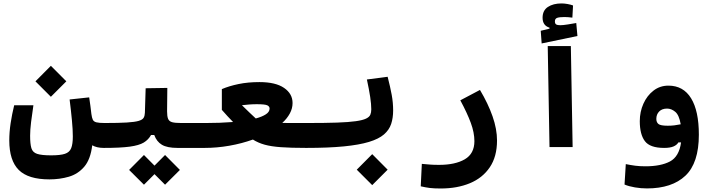

<svg xmlns="http://www.w3.org/2000/svg" viewBox="-20 -851 4142 1111"><path d="M266.1 187Q143.1 187 88.4 132.3Q33.7 77.6 33.7 -38.6Q33.7 -86.4 41.5 -138.2Q49.3 -189.9 62 -241.7H173.3Q165.5 -190.9 159.9 -145Q154.3 -99.1 154.3 -65.4Q154.3 -18.1 161.6 6.3Q168.9 30.8 194.8 39.3Q220.7 47.9 276.4 47.9Q328.6 47.9 355.5 39.1Q382.3 30.3 391.8 6.6Q401.4 -17.1 401.4 -61.5Q401.4 -100.6 396.2 -155Q391.1 -209.5 382.8 -275.4L496.1 -287.6Q500 -263.7 503.2 -237.5Q506.3 -211.4 508.8 -191.4Q511.7 -169.4 517.1 -158.2Q522.5 -147 538.1 -143.1Q553.7 -139.2 585.9 -139.2Q622.6 -139.2 622.6 -75.7Q622.6 -34.2 610.1 -14.6Q597.7 4.9 580.1 4.9Q540.5 4.9 513.7 -10.3Q503.9 71.3 467.5 113.8Q431.2 156.2 378.4 171.6Q325.7 187 266.1 187ZM274.4 -291 185.1 -380.4 274.4 -470.2 363.8 -380.4Z M580.1 4.9 585.9 -139.2Q667 -139.2 713.9 -142.1Q760.7 -145 782.7 -151.6Q804.7 -158.2 811.3 -169.7Q817.9 -181.2 818.4 -198.7L822.8 -340.3L948.2 -342.3L946.8 -206.5Q946.8 -178.2 952.6 -163.6Q958.5 -148.9 975.8 -144Q993.2 -139.2 1028.3 -139.2H1171.9Q1208.5 -139.2 1208.5 -75.7Q1208.5 -34.2 1196 -14.6Q1183.6 4.9 1166 4.9H1007.3Q947.3 4.9 916.7 -13.4Q886.2 -31.7 872.6 -69.8H854Q838.9 -42.5 811.8 -26.1Q784.7 -9.8 730.7 -2.4Q676.8 4.9 580.1 4.9ZM935.1 217.8 874 156.7 813 217.8 727.1 132.3 813 45.9 874 107.4 935.1 45.9 1021 132.3Z M1164.1 4.9 1171.9 -139.2Q1210.4 -139.2 1250.5 -140.6Q1290.5 -142.1 1328.6 -145Q1296.9 -177.2 1263.7 -215.3V-335.4Q1306.2 -353.5 1360.4 -364.7Q1414.6 -376 1481.4 -376Q1574.7 -376 1623.8 -342.3Q1672.9 -308.6 1672.9 -254.9Q1672.9 -223.6 1657.2 -194.6Q1641.6 -165.5 1613.3 -139.6Q1641.1 -139.2 1677 -139.2Q1712.9 -139.2 1758.8 -139.2Q1797.4 -139.2 1806.9 -120.8Q1816.4 -102.5 1816.4 -67.9Q1816.4 -26.4 1803.5 -10.7Q1790.5 4.9 1751 4.9Q1662.6 4.9 1605.5 0.7Q1548.3 -3.4 1511 -13.9Q1473.6 -24.4 1443.4 -43.5Q1379.4 -20.5 1307.4 -7.8Q1235.4 4.9 1164.1 4.9ZM1460 -165.5Q1496.6 -175.3 1518.3 -189.5Q1540 -203.6 1540 -223.1Q1540 -234.9 1526.9 -241.5Q1513.7 -248 1465.8 -248Q1443.4 -248 1421.6 -246.3Q1399.9 -244.6 1379.9 -242.2Q1406.7 -215.3 1422.6 -200.7Q1438.5 -186 1458.5 -167Q1459.5 -166 1460 -165.5Z M1752 4.9Q1737.8 4.9 1730.7 -13.2Q1723.6 -31.2 1723.6 -75.7Q1723.6 -115.2 1734.6 -127.2Q1745.6 -139.2 1757.8 -139.2Q1862.3 -139.2 1930.4 -141.6Q1998.5 -144 2038.6 -149.7Q2078.6 -155.3 2097.9 -164.6Q2117.2 -173.8 2122.8 -187Q2128.4 -200.2 2128.4 -218.3Q2128.4 -247.6 2122.1 -290Q2115.7 -332.5 2103 -391.1L2223.1 -406.7Q2238.3 -347.2 2246.6 -302.2Q2254.9 -257.3 2254.9 -211.4Q2254.9 -168.5 2243.4 -133.8Q2231.9 -99.1 2201.7 -73Q2171.4 -46.9 2115 -29.8Q2058.6 -12.7 1969.7 -3.9Q1880.9 4.9 1752 4.9ZM2133.8 220.2 2044.4 130.9 2133.8 41 2223.1 130.9Z M2530.3 239.7Q2491.2 239.7 2466.6 236.6Q2441.9 233.4 2414.6 227.1L2420.9 97.2Q2448.7 99.6 2468.3 101.3Q2487.8 103 2520.5 103Q2614.3 103 2669.7 70.6Q2725.1 38.1 2725.1 -34.2Q2725.1 -83.5 2704.3 -139.9Q2683.6 -196.3 2643.6 -270.5L2757.3 -330.6Q2804.2 -252 2830.1 -178Q2856 -104 2856 -38.1Q2856 55.2 2814.2 116.9Q2772.5 178.7 2699 209.2Q2625.5 239.7 2530.3 239.7Z M3159.7 0 3149.4 -584.5H3283.2L3293.5 0ZM3114.3 -599.6 3108.9 -672.9 3159.7 -685.1V-690.9Q3119.6 -703.1 3119.6 -748.5Q3119.6 -790.5 3150.4 -810.8Q3181.2 -831.1 3229 -831.1Q3246.1 -831.1 3264.9 -827.6Q3283.7 -824.2 3295.9 -819.3L3292 -749Q3265.6 -752.4 3246.1 -752.4Q3217.8 -752.4 3204.3 -747.8Q3190.9 -743.2 3190.9 -727.5Q3190.9 -713.9 3198.5 -709.5Q3206.1 -705.1 3222.2 -705.1Q3237.8 -705.1 3265.1 -709.5Q3292.5 -713.9 3314.5 -717.8L3321.3 -642.6Z M3723.6 239.3Q3689 239.3 3654.1 233.4Q3619.1 227.5 3593.8 216.8L3601.1 98.6Q3629.9 104.5 3656 107.9Q3682.1 111.3 3714.8 111.3Q3803.7 111.3 3856.7 83.3Q3909.7 55.2 3920.9 -26.9H3905.3Q3897 -12.2 3877.4 -3.7Q3857.9 4.9 3822.8 4.9Q3741.2 4.9 3711.7 -34.2Q3682.1 -73.2 3682.1 -149.9Q3682.1 -204.1 3703.1 -251Q3724.1 -297.9 3761.5 -326.7Q3798.8 -355.5 3847.7 -355.5Q3934.1 -355.5 3979 -282.2Q4023.9 -209 4023.9 -71.8Q4023.9 92.3 3946 165.8Q3868.2 239.3 3723.6 239.3ZM3918.9 -131.8Q3909.7 -185.5 3887.2 -204.1Q3864.7 -222.7 3840.3 -222.7Q3810.5 -222.7 3794.2 -205.8Q3777.8 -189 3777.8 -163.1Q3777.8 -143.6 3790 -133.5Q3802.2 -123.5 3844.2 -123.5Q3864.7 -123.5 3882.3 -125.7Q3899.9 -127.9 3918.9 -131.8Z"/></svg>

Font: Cascadia Code PL
Style: Bold
Weight: 700
Monospace: yes
Designer: Aaron Bell
Foundry: Saja Typeworks
Version: Version 2404.023; ttfautohint (v1.8.4)